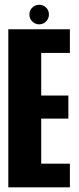

<svg xmlns="http://www.w3.org/2000/svg" viewBox="-20 -800 336 820"><path d="M15.5 0H278.5V-101H156V-293.5H272V-392H156V-574H278.5V-675H15.5ZM147.5 -696Q165 -696 177 -708.5Q189 -721 189 -738Q189 -755.5 177 -767.5Q165 -779.5 147.5 -779.5Q130 -779.5 117.8 -767.5Q105.5 -755.5 105.5 -738Q105.5 -720.5 118 -708.2Q130.5 -696 147.5 -696Z"/></svg>

Font: Anybody ExtraCondensed
Style: Bold
Weight: 700
Width: 2
Version: Version 1.113;gftools[0.9.25]